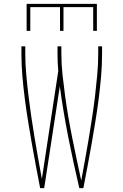

<svg xmlns="http://www.w3.org/2000/svg" viewBox="-20 -975 640 995"><path d="M188 0Q177 -58 166 -115.5Q155 -173 145 -231Q135 -289 125.5 -347Q116 -405 108.5 -463.5Q101 -522 96 -580.5Q91 -639 91 -698V-735H111V-698Q111 -644 116 -589Q121 -534 127.5 -480Q134 -426 142 -371.5Q150 -317 159 -263Q168 -209 177.5 -155.5Q187 -102 197 -48L282 -607Q280 -629 279 -652Q278 -675 278 -698V-735H298V-698Q298 -643 304 -587.5Q310 -532 317.5 -477Q325 -422 334.5 -367Q344 -312 355 -257.5Q366 -203 377.5 -148.5Q389 -94 401 -39Q411 -94 421 -148.5Q431 -203 440 -257.5Q449 -312 457.5 -367Q466 -422 472.5 -477Q479 -532 484 -587.5Q489 -643 489 -698V-735H509V-698Q509 -639 504 -580.5Q499 -522 491.5 -463.5Q484 -405 474.5 -347Q465 -289 455 -231Q445 -173 434 -115.5Q423 -58 412 0H391Q376 -65 361.5 -131Q347 -197 334 -263Q321 -329 310 -395Q299 -461 290 -528L209 0ZM118 -815V-955H482V-815H463V-938H309V-815H291V-938H137V-815Z"/></svg>

Font: Iosevka Thin Extended
Style: Regular
Weight: 100
Width: 7
Monospace: yes
Designer: Belleve Invis
Foundry: Belleve Invis
Version: Version 32.5.0; ttfautohint (v1.8.4)